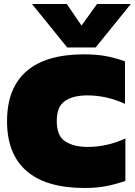

<svg xmlns="http://www.w3.org/2000/svg" viewBox="-20 -924 670 954"><path d="M314 -688 139 -904H312L385 -797L462 -904H630L455 -688ZM400 10Q210 10 112.5 -74Q15 -158 15 -322Q15 -486 111.5 -570Q208 -654 398 -654Q460 -654 507.5 -645Q555 -636 601 -619V-408Q510 -450 414 -450Q344 -450 303 -422.5Q262 -395 262 -322Q262 -249 304 -221.5Q346 -194 416 -194Q512 -194 603 -236V-25Q557 -9 509.5 0.5Q462 10 400 10Z"/></svg>

Font: Boz Display
Style: Regular
Weight: 900
Version: Version 2.000; ttfautohint (v1.8.3)